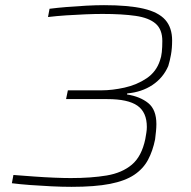

<svg xmlns="http://www.w3.org/2000/svg" viewBox="-20 -716 742 744"><path d="M257 8Q222 8 180 6Q138 4 97.5 1Q57 -2 26 -6L32 -38Q71 -35 112 -32Q153 -29 190.5 -27.5Q228 -26 254 -26Q334 -26 393.5 -36Q453 -46 491 -78Q529 -110 543 -177Q545 -189 547 -201Q549 -213 549 -224Q549 -281 512.5 -306.5Q476 -332 396 -332H236L243 -366H374Q415 -366 462.5 -376.5Q510 -387 548 -412.5Q586 -438 600 -482Q605 -495 607 -514Q609 -533 609 -557Q609 -602 583 -624.5Q557 -647 505.5 -654.5Q454 -662 377 -662Q348 -662 311 -660.5Q274 -659 236.5 -656.5Q199 -654 166 -650L172 -682Q203 -686 240 -689Q277 -692 314.5 -694Q352 -696 383 -696Q478 -696 536 -682.5Q594 -669 620.5 -639Q647 -609 647 -559Q647 -529 642.5 -504Q638 -479 632 -460Q612 -414 570.5 -386.5Q529 -359 473 -354L472 -350Q523 -342 554.5 -316.5Q586 -291 586 -235Q586 -222 584.5 -207.5Q583 -193 581 -176Q572 -131 553.5 -96.5Q535 -62 500 -38.5Q465 -15 406.5 -3.5Q348 8 257 8Z"/></svg>

Font: Saira Expanded Thin
Style: Italic
Weight: 250
Width: 7
Italic angle: -12°
Designer: Hector Gatti with collaboration of the Omnibus-Type team
Foundry: Omnibus-Type
Version: Version 1.101